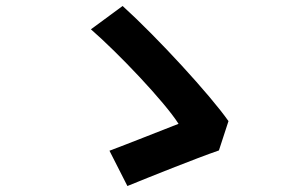

<svg xmlns="http://www.w3.org/2000/svg" viewBox="-20 -655 996 642"><path d="M712 -152 744 -250C683 -337 508 -528 390 -635L284 -557C376 -477 530 -315 577 -241C523 -220 405 -173 346 -151L406 -33C477 -62 634 -125 712 -152Z"/></svg>

Font: Kinto Sans
Style: Bold
Weight: 700
Designer: Authors: Ryoko NISHIZUKA  (kana & ideographs); Paul D. Hunt (Latin, Greek & Cyrillic); Wenlong ZHANG  (bopomofo); Sandol
Foundry: Adobe Systems Incorporated, ookami Inc.
Version: Version 0.001